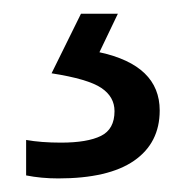

<svg xmlns="http://www.w3.org/2000/svg" viewBox="-20 -20 267 280"><path d="M212.9 141.1Q212.9 188.5 175.5 214.4Q138.2 240.2 64.9 240.2Q40 240.2 18.1 235.8V184.1Q40 188 68.8 188Q107.4 188 127.2 178.2Q147 168.5 147 142.1Q147 121.1 127.7 108.2Q108.4 95.2 55.2 86.9L98.1 0H151.9L125 56.2Q212.9 75.2 212.9 141.1Z"/></svg>

Font: Samim FD
Style: FD
Weight: 400
Foundry: DejaVu fonts team - Redesigned by Saber Rastikerdar
Version: Version 4.0.5